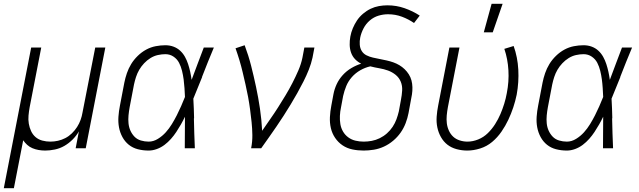

<svg xmlns="http://www.w3.org/2000/svg" viewBox="-44 -780 3364 1010"><path d="M-24 210 120 -530H173L112 -216Q108 -194 106 -172Q104 -150 107.5 -129.5Q111 -109 119.5 -90.5Q128 -72 143 -59Q158 -46 178.5 -40.5Q199 -35 221 -35Q241 -35 261 -39.5Q281 -44 299.5 -53.5Q318 -63 334 -78.5Q350 -94 361.5 -112Q373 -130 380 -149.5Q387 -169 390 -188L457 -530H510L407 0H354L371 -89Q358 -66 338 -46Q318 -26 294.5 -12.5Q271 1 244.5 6.5Q218 12 194 12Q176 12 159 9Q142 6 126.5 -0.5Q111 -7 99 -18Q87 -29 78 -42L29 210Z M738 12Q708 12 681 5Q654 -2 633.5 -18.5Q613 -35 600 -59Q587 -83 582 -110Q577 -137 579 -166Q581 -195 587 -225L610 -345Q615 -370 623.5 -395Q632 -420 646 -443Q660 -466 680.5 -486Q701 -506 725 -519Q749 -532 775 -537Q801 -542 826 -542Q849 -542 869 -534.5Q889 -527 904 -513Q919 -499 929 -481Q939 -463 945.5 -443Q952 -423 956.5 -402.5Q961 -382 964 -360Q980 -403 996 -445.5Q1012 -488 1028 -530H1081Q1065 -492 1049.5 -453.5Q1034 -415 1019 -376V-374Q1007 -346 996 -317.5Q985 -289 973 -261Q975 -235 975.5 -209.5Q976 -184 977 -158L976 -157Q977 -117 978 -78Q979 -39 981 0H928Q928 -41 928.5 -82.5Q929 -124 929 -166Q919 -145 907.5 -125Q896 -105 883.5 -86Q871 -67 855.5 -49.5Q840 -32 821.5 -18Q803 -4 781 4Q759 12 738 12ZM738 -35Q763 -35 786.5 -49.5Q810 -64 828 -84Q846 -104 860 -127Q874 -150 886 -173.5Q898 -197 908.5 -221Q919 -245 929 -270Q928 -293 926.5 -316.5Q925 -340 922 -362.5Q919 -385 913.5 -407.5Q908 -430 898 -449.5Q888 -469 869 -482Q850 -495 826 -495Q807 -495 786.5 -490.5Q766 -486 747.5 -474.5Q729 -463 714 -447Q699 -431 688.5 -413Q678 -395 671.5 -375Q665 -355 661 -336L638 -216Q634 -194 632 -173Q630 -152 632 -131.5Q634 -111 642 -93Q650 -75 663.5 -61Q677 -47 697 -41Q717 -35 738 -35Z M1277 0Q1284 -35 1283.5 -69.5Q1283 -104 1279.5 -137.5Q1276 -171 1271.5 -204.5Q1267 -238 1261 -270.5Q1255 -303 1247.5 -335.5Q1240 -368 1232.5 -400Q1225 -432 1215.5 -463.5Q1206 -495 1195 -526L1243 -542Q1263 -489 1277 -434Q1291 -379 1303 -322.5Q1315 -266 1323.5 -208.5Q1332 -151 1335 -92Q1356 -123 1377.5 -153.5Q1399 -184 1419 -215.5Q1439 -247 1458 -278.5Q1477 -310 1494 -343Q1511 -376 1525.5 -409.5Q1540 -443 1547 -477L1557 -530H1610L1600 -477Q1593 -445 1580.5 -413.5Q1568 -382 1552.5 -351.5Q1537 -321 1520 -290.5Q1503 -260 1485 -230.5Q1467 -201 1448.5 -172Q1430 -143 1410 -114Q1390 -85 1370 -56.5Q1350 -28 1330 0Z M1869 12Q1838 12 1809.5 6Q1781 0 1758 -15.5Q1735 -31 1719 -54.5Q1703 -78 1696.5 -106Q1690 -134 1691.5 -164Q1693 -194 1699 -225L1710 -284Q1715 -311 1727 -337Q1739 -363 1759 -385Q1779 -407 1804.5 -422Q1830 -437 1856 -445Q1838 -454 1824 -468.5Q1810 -483 1803 -502.5Q1796 -522 1795.5 -544Q1795 -566 1799 -588Q1803 -610 1812 -631.5Q1821 -653 1834 -672.5Q1847 -692 1866 -708Q1885 -724 1906 -734Q1927 -744 1949.5 -748Q1972 -752 1994 -752Q2041 -752 2084 -737Q2127 -722 2164 -698L2134 -659Q2105 -679 2070.5 -692Q2036 -705 1997 -705Q1972 -705 1947 -697.5Q1922 -690 1901.5 -672.5Q1881 -655 1868.5 -631Q1856 -607 1851 -583Q1847 -564 1848.5 -545Q1850 -526 1859 -511.5Q1868 -497 1884 -489Q1900 -481 1918 -477Q1936 -473 1954 -469.5Q1972 -466 1990 -462Q2008 -458 2025 -452Q2042 -446 2057 -437Q2072 -428 2084.5 -416Q2097 -404 2106.5 -389Q2116 -374 2120.5 -357Q2125 -340 2125.5 -321Q2126 -302 2123 -283Q2120 -264 2116 -245L2105 -185Q2100 -159 2090 -132.5Q2080 -106 2063.5 -82.5Q2047 -59 2024.5 -40Q2002 -21 1976 -9Q1950 3 1922.5 7.5Q1895 12 1869 12ZM1869 -35Q1890 -35 1911.5 -39Q1933 -43 1953.5 -53Q1974 -63 1991.5 -78.5Q2009 -94 2021.5 -113Q2034 -132 2041.5 -152.5Q2049 -173 2054 -194L2065 -254Q2070 -279 2071.5 -304Q2073 -329 2064 -350.5Q2055 -372 2037 -386.5Q2019 -401 1997 -409Q1975 -417 1951 -421Q1927 -425 1904 -431Q1877 -425 1851.5 -410.5Q1826 -396 1807 -374.5Q1788 -353 1777.5 -327.5Q1767 -302 1761 -275L1750 -216Q1745 -193 1744 -170.5Q1743 -148 1746.5 -127Q1750 -106 1760.5 -88Q1771 -70 1788 -57.5Q1805 -45 1826 -40Q1847 -35 1869 -35Z M2414 12Q2385 12 2357.5 4.5Q2330 -3 2309.5 -19Q2289 -35 2275.5 -59Q2262 -83 2256.5 -110Q2251 -137 2253 -166Q2255 -195 2261 -225L2320 -530H2373L2312 -216Q2308 -194 2306 -173Q2304 -152 2306.5 -131.5Q2309 -111 2317.5 -92.5Q2326 -74 2340 -61Q2354 -48 2374 -41.5Q2394 -35 2415 -35Q2443 -35 2471.5 -46.5Q2500 -58 2522 -79.5Q2544 -101 2560.5 -127Q2577 -153 2588.5 -180Q2600 -207 2608.5 -234.5Q2617 -262 2622 -290Q2634 -351 2630.5 -410.5Q2627 -470 2609 -523L2658 -538Q2679 -479 2682.5 -413.5Q2686 -348 2674 -282Q2667 -248 2656 -215Q2645 -182 2630 -150Q2615 -118 2594 -87.5Q2573 -57 2545 -33.5Q2517 -10 2482 1Q2447 12 2414 12ZM2501 -610 2542 -760H2600L2548 -610Z M2938 12Q2908 12 2881 5Q2854 -2 2833.5 -18.5Q2813 -35 2800 -59Q2787 -83 2782 -110Q2777 -137 2779 -166Q2781 -195 2787 -225L2810 -345Q2815 -370 2823.5 -395Q2832 -420 2846 -443Q2860 -466 2880.5 -486Q2901 -506 2925 -519Q2949 -532 2975 -537Q3001 -542 3026 -542Q3049 -542 3069 -534.5Q3089 -527 3104 -513Q3119 -499 3129 -481Q3139 -463 3145.5 -443Q3152 -423 3156.5 -402.5Q3161 -382 3164 -360Q3180 -403 3196 -445.5Q3212 -488 3228 -530H3281Q3265 -492 3249.5 -453.5Q3234 -415 3219 -376V-374Q3207 -346 3196 -317.5Q3185 -289 3173 -261Q3175 -235 3175.5 -209.5Q3176 -184 3177 -158L3176 -157Q3177 -117 3178 -78Q3179 -39 3181 0H3128Q3128 -41 3128.5 -82.5Q3129 -124 3129 -166Q3119 -145 3107.5 -125Q3096 -105 3083.5 -86Q3071 -67 3055.5 -49.5Q3040 -32 3021.5 -18Q3003 -4 2981 4Q2959 12 2938 12ZM2938 -35Q2963 -35 2986.5 -49.5Q3010 -64 3028 -84Q3046 -104 3060 -127Q3074 -150 3086 -173.5Q3098 -197 3108.5 -221Q3119 -245 3129 -270Q3128 -293 3126.5 -316.5Q3125 -340 3122 -362.5Q3119 -385 3113.5 -407.5Q3108 -430 3098 -449.5Q3088 -469 3069 -482Q3050 -495 3026 -495Q3007 -495 2986.5 -490.5Q2966 -486 2947.5 -474.5Q2929 -463 2914 -447Q2899 -431 2888.5 -413Q2878 -395 2871.5 -375Q2865 -355 2861 -336L2838 -216Q2834 -194 2832 -173Q2830 -152 2832 -131.5Q2834 -111 2842 -93Q2850 -75 2863.5 -61Q2877 -47 2897 -41Q2917 -35 2938 -35Z"/></svg>

Font: Lode Dark
Style: Italic
Weight: 400
Italic angle: -11°
Monospace: yes
Designer: Belleve Invis
Foundry: Belleve Invis
Version: Version 29.2.0; ttfautohint (v1.8.3)